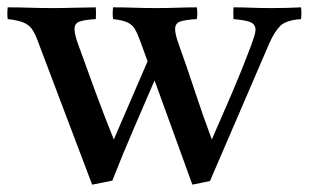

<svg xmlns="http://www.w3.org/2000/svg" viewBox="-34 -497 841 523"><path d="M538 -4 490 6 387 -278Q358 -210 329.5 -144.5Q301 -79 272 -5L217 6L69 -385Q61 -407 52.5 -418.5Q44 -430 29 -436Q14 -442 -13 -445Q-15 -459 -13 -477Q16 -477 47 -476Q78 -475 111 -475Q139 -475 172 -476Q205 -477 227 -477Q228 -461 227 -445Q195 -443 182 -438Q169 -433 169 -418Q169 -403 179 -376Q202 -312 225.5 -248Q249 -184 276 -117L368 -330L348 -385Q340 -407 333 -418.5Q326 -430 313 -436Q300 -442 274 -445Q272 -459 274 -477Q303 -477 332 -476Q361 -475 392 -475Q418 -475 449 -476Q480 -477 502 -477Q505 -461 502 -445Q469 -443 456 -438Q443 -433 443 -418Q443 -403 453 -376Q476 -312 497 -248Q518 -184 543 -117Q572 -183 599 -246Q626 -309 650 -373Q655 -387 658.5 -398Q662 -409 662 -416Q662 -430 649.5 -436Q637 -442 602 -445Q601 -461 602 -477Q626 -477 651 -476Q676 -475 705 -475Q731 -475 747 -475.5Q763 -476 786 -477Q788 -460 786 -445Q745 -442 729.5 -426.5Q714 -411 700 -380Z"/></svg>

Font: Tiro Bangla
Style: Regular
Weight: 400
Designer: Bangla: John Hudson & Fiona Ross. Latin: John Hudson.
Foundry: Tiro Typeworks Ltd.
Version: Version 1.60